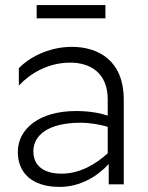

<svg xmlns="http://www.w3.org/2000/svg" viewBox="-20 -724 581 754"><path d="M124 -704V-652H394V-704ZM403 -334V-270C377 -279 333 -288 279 -288C134 -288 50 -218 50 -127C50 -45 106 10 214 10C297 10 364 -33 407 -80V0H466V-333C466 -484 369 -540 262 -540C166 -540 88 -493 54 -456V-388C98 -435 168 -478 256 -478C333 -478 403 -439 403 -334ZM111 -130C111 -194 171 -242 297 -242C335 -242 377 -234 403 -226V-122C356 -79 293 -42 222 -42C160 -42 111 -67 111 -130Z"/></svg>

Font: Roundo
Style: Regular
Weight: 400
Designer: Shiva Nallaperumal
Foundry: Indian Type Foundry
Version: Version 2.000